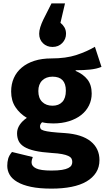

<svg xmlns="http://www.w3.org/2000/svg" viewBox="-20 -895 640 1137"><path d="M174 35Q171 43 169 51Q167 59 167 67Q167 89 193.5 102Q220 115 284 115Q323 115 347 111Q371 107 384.5 100Q398 93 403 84Q408 75 408 64Q408 52 403 43.5Q398 35 384.5 28.5Q371 22 347.5 17.5Q324 13 288 11Q227 7 187 -2Q147 -11 123.5 -25.5Q100 -40 90.5 -60Q81 -80 81 -106Q81 -132 96.5 -155.5Q112 -179 139 -197Q97 -222 71.5 -260.5Q46 -299 46 -353Q46 -397 62 -433Q78 -469 109 -495Q140 -521 184 -535Q228 -549 284 -549Q371 -549 433 -569.5Q495 -590 542 -618L581 -499Q552 -487 513 -483Q474 -479 428 -479V-475Q473 -456 498 -424Q523 -392 523 -341Q523 -303 507 -270.5Q491 -238 461.5 -214.5Q432 -191 389.5 -177.5Q347 -164 295 -164Q279 -164 262.5 -165.5Q246 -167 229 -171Q217 -159 217 -147Q217 -138 221 -132Q225 -126 240 -121.5Q255 -117 284.5 -113.5Q314 -110 364 -107Q465 -100 517 -58Q569 -16 569 53Q569 95 549 126.5Q529 158 492.5 179.5Q456 201 403.5 211.5Q351 222 285 222Q213 222 163.5 211.5Q114 201 82.5 182.5Q51 164 37 139.5Q23 115 23 87Q23 64 28.5 44.5Q34 25 51 5ZM207 -356Q207 -314 230 -291.5Q253 -269 291 -269Q328 -269 349 -291.5Q370 -314 370 -358Q370 -441 291 -441Q253 -441 230 -418.5Q207 -396 207 -356ZM365 -875 338 -760Q352 -749 361.5 -733Q371 -717 371 -695Q371 -663 348.5 -640Q326 -617 291 -617Q257 -617 234.5 -639Q212 -661 212 -695Q212 -713 218.5 -734Q225 -755 236 -778L285 -875Z"/></svg>

Font: Qzxlaeiskcpccdgjqmyffctclhy
Style: Regular
Weight: 700
Monospace: yes
Designer: Carrois Corporate & Edenspiekermann
Foundry: Carrois Corporate GbR & Edenspiekermann AG
Version: Version 2.001